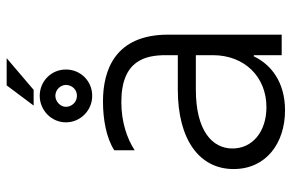

<svg xmlns="http://www.w3.org/2000/svg" viewBox="-174 -718 901 594"><g transform="rotate(-90 277.0 -420.5)"><path d="M247.9 -767.4H296.5L394.5 -850.9H310.4ZM278.1 -586.3C323.5 -585.9 359.7 -622.5 359.4 -667.6C359.7 -712.4 323.5 -748.6 278.1 -748.6C233.3 -748.6 196 -712.4 196 -667.6C196 -622.5 233.3 -585.9 278.1 -586.3ZM278.1 -633.5C259.6 -633.2 244 -648.8 244 -667.6C244 -684.3 259.6 -699.9 278.1 -700.3C297.6 -699.9 311.4 -684.3 311.8 -667.6C311.4 -648.8 297.6 -633.2 278.1 -633.5ZM233 10.3C321.4 10.3 375.4 -33.7 400.2 -86.3H403.8V0H467.3V-351.2C467.3 -516.7 356.2 -552.9 260.7 -552.9C206 -552.9 148.8 -543 109.7 -518.1V-454.9C146.7 -479 197.8 -496.1 258.9 -496.1C388.5 -496.1 403.8 -420.8 403.8 -358.3V-321.4H297.2C142.4 -321.4 51.5 -254.6 51.5 -148.8C51.5 -47.9 132.1 10.3 233 10.3ZM242.9 -47.2C168 -47.2 115.1 -89.8 115.1 -152.3C115.1 -214.8 170.1 -265.6 297.2 -265.6H403.8V-213.1C403.8 -114.7 336.6 -47.2 242.9 -47.2Z"/></g></svg>

Font: TID UI Light
Style: Regular
Weight: 300
Designer: The TID Project Authors
Foundry: Bakken & Bæck
Version: Version 1.001;hotconv 1.0.109;makeotfexe 2.5.65596